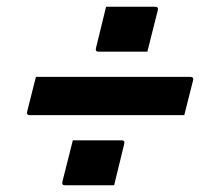

<svg xmlns="http://www.w3.org/2000/svg" viewBox="-20 -586 640 572"><path d="M296 -566H442Q453 -566 450 -555L419 -432H274Q263 -432 266 -443ZM87 -357H547Q558 -357 555 -346Q548 -318 542 -294.5Q536 -271 529 -243H69Q58 -243 61 -254Q68 -282 74 -305.5Q80 -329 87 -357ZM197 -168H342Q353 -168 350 -157L320 -34H174Q163 -34 166 -45Z"/></svg>

Font: Recursive Sn Lnr St SmB
Style: Italic
Weight: 600
Italic angle: -15°
Version: Version 1.079;hotconv 1.0.112;makeotfexe 2.5.65598; ttfautoh